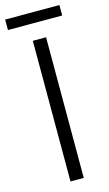

<svg xmlns="http://www.w3.org/2000/svg" viewBox="-160 -878 525 923"><g transform="rotate(-15 103.0 -416.5)"><path d="M70 0V-700H136V0ZM-32 -781V-833H238V-781Z"/></g></svg>

Font: Akshar Light
Style: Regular
Weight: 300
Designer: Tall Chai
Foundry: Tall Chai
Version: Version 1.100